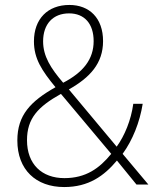

<svg xmlns="http://www.w3.org/2000/svg" viewBox="-20 -745 636 775"><path d="M260 -725C173 -725 117 -669 117 -578C117 -508 149 -460 204 -393C103 -336 50 -280 50 -178C50 -60 125 10 239 10C338 10 400 -35 452 -97L531 0H579L475 -124C515 -179 544 -251 556 -326H518C509 -260 483 -197 451 -153L258 -384C343 -432 396 -489 396 -579C396 -672 341 -725 260 -725ZM259 -691C321 -691 358 -649 358 -579C358 -506 316 -453 235 -411C185 -469 154 -518 154 -578C154 -648 194 -691 259 -691ZM226 -366 429 -124C381 -65 326 -26 240 -26C149 -26 89 -82 89 -179C89 -267 133 -314 226 -366Z"/></svg>

Font: Noto Sans Malayalam SemiCondensed ExtraLight
Style: Regular
Weight: 200
Width: 4
Designer: Jelle Bosma - Monotype Design Team
Foundry: Monotype Imaging Inc.
Version: Version 2.104